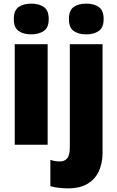

<svg xmlns="http://www.w3.org/2000/svg" viewBox="-20 -796 645 1056"><path d="M152 -776Q194 -776 221 -757.5Q248 -739 248 -691Q248 -644 220.5 -625.5Q193 -607 152 -607Q109 -607 82.5 -625.5Q56 -644 56 -691Q56 -739 82.5 -757.5Q109 -776 152 -776ZM242 -553V0H61V-553ZM359 -691Q359 -739 385 -757.5Q411 -776 454 -776Q497 -776 523.5 -757.5Q550 -739 550 -691Q550 -644 523 -625.5Q496 -607 454 -607Q412 -607 385.5 -625.5Q359 -644 359 -691ZM353 240Q331 240 304 237Q277 234 257 228V83Q271 88 283.5 90Q296 92 311 92Q334 92 349 75.5Q364 59 364 15V-553H544V45Q544 101 524 145Q504 189 462 214.5Q420 240 353 240Z"/></svg>

Font: Noto Sans Lao SemiCondensed Black
Style: Regular
Weight: 900
Width: 4
Designer: Monotype Design Team
Foundry: Monotype Imaging Inc.
Version: Version 2.003; ttfautohint (v1.8.4.7-5d5b)